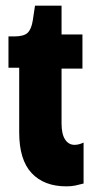

<svg xmlns="http://www.w3.org/2000/svg" viewBox="-20 -650 335 680"><path d="M215 10Q136 10 92 -37Q48 -84 48 -181V-410H10V-521H30Q64 -521 77.5 -533.5Q91 -546 96 -577L104 -630H198V-528H272V-407H198V-213Q198 -175 210.5 -156Q223 -137 244 -137Q252 -137 259.5 -139Q267 -141 276 -145V0Q261 4 247 7Q233 10 215 10Z"/></svg>

Font: Bricolage Grotesque 48pt Condensed ExtraBold
Style: Regular
Weight: 800
Width: 3
Designer: Mathieu Triay
Foundry: Atelier Triay
Version: Version 1.001;gftools[0.9.33.dev8+g029e19f]